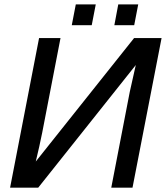

<svg xmlns="http://www.w3.org/2000/svg" viewBox="-20 -863 763 883"><path d="M604.5 -564 155.8 0H26.4L159.7 -688H258.3L174.3 -253.9Q168 -221.7 160.4 -188.2Q152.8 -154.8 144.5 -120.1L596.7 -688H723.1L589.4 0H491.7L576.7 -439.9ZM615.7 -842.8 597.2 -747.1H505.9L523.9 -842.8ZM420.4 -842.8 401.9 -747.1H310.1L328.6 -842.8Z"/></svg>

Font: Arimo Medium
Style: Italic
Weight: 500
Italic angle: -12°
Designer: Steve Matteson
Foundry: Monotype Imaging Inc.
Version: Version 1.33